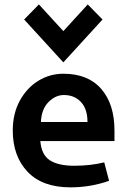

<svg xmlns="http://www.w3.org/2000/svg" viewBox="-20 -812 560 845"><path d="M36.2 0ZM36.2 -237.5Q36.2 -125 101.2 -56.2Q166.2 12.5 290 12.5Q378.8 12.5 460 -16.2L438.8 -97.5Q378.8 -82.5 306.2 -82.5Q237.5 -82.5 200 -106.2Q162.5 -130 157.5 -191.2H483.8V-237.5Q483.8 -353.8 425.6 -420.6Q367.5 -487.5 258.8 -487.5Q200 -487.5 149.4 -456.9Q98.8 -426.2 67.5 -369.4Q36.2 -312.5 36.2 -237.5ZM365 -275H160Q162.5 -331.2 193.1 -362.5Q223.8 -393.8 261.2 -393.8Q307.5 -393.8 336.2 -363.1Q365 -332.5 365 -275ZM366.2 -792.5 431.2 -726.2 258.8 -537.5 86.2 -726.2 151.2 -792.5 258.8 -675Z"/></svg>

Font: Cambay
Style: Bold
Weight: 700
Designer: Pooja Saxena
Foundry: Pooja Saxena
Version: Version 1.096;PS 001.096;hotconv 1.0.70;makeotf.lib2.5.58329